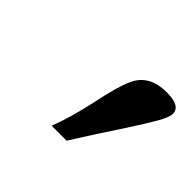

<svg xmlns="http://www.w3.org/2000/svg" viewBox="-72 -831 479 479"><g transform="rotate(45 167.5 -592.0)"><path d="M142.1 -460.9Q160.6 -508.8 175.3 -576.2Q189.9 -647.5 203.6 -676.3Q224.6 -723.1 286.6 -723.1Q335 -723.1 335 -695.8Q335 -683.6 320.3 -658Q305.7 -632.3 272.9 -582Q237.8 -529.3 194.8 -460.9Z"/></g></svg>

Font: Elstob 14pt SemiBold
Style: Italic
Weight: 600
Italic angle: -20°
Designer: Peter S. Baker
Version: Version 1.015